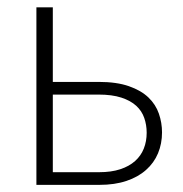

<svg xmlns="http://www.w3.org/2000/svg" viewBox="-20 -518 512 538"><path d="M128 -497.5V-288.5H256Q307 -288.5 341.2 -276.5Q375.5 -264.5 396 -244.8Q416.5 -225 425.2 -199.5Q434 -174 434 -147Q434 -115.5 422.8 -88.5Q411.5 -61.5 389.2 -41.8Q367 -22 334.2 -11Q301.5 0 258.5 0H82V-497.5ZM128 -253V-35.5H258Q292 -35.5 317 -43.8Q342 -52 358.5 -66.8Q375 -81.5 383 -101.8Q391 -122 391 -146Q391 -168 384.2 -187.5Q377.5 -207 361.8 -221.5Q346 -236 320 -244.5Q294 -253 256 -253Z"/></svg>

Font: Lato Light
Style: Regular
Weight: 300
Designer: Lukasz Dziedzic
Foundry: tyPoland Lukasz Dziedzic
Version: Version 2.007; 2014-02-27